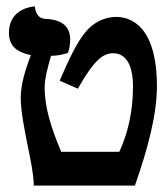

<svg xmlns="http://www.w3.org/2000/svg" viewBox="-20 -582 526 602"><path d="M45 -276C45 -232 57 -176 67 -124C76 -80 85 -39 86 0H403C445 -120 472 -225 472 -311C472 -497 393 -529 344 -529C305 -529 272 -509 251 -485C221 -450 197 -398 167 -329L224 -304C276 -395 303 -415 335 -415C375 -415 397 -378 397 -310C397 -231 380 -161 354 -106H172C141 -179 120 -244 120 -308C120 -335 130 -373 140 -407C156 -407 174 -410 193 -416C198 -430 200 -445 200 -458C200 -500 173 -521 121 -523C103 -524 92 -537 89 -562C89 -562 8 -559 8 -479C8 -436 35 -418 77 -409C59 -364 45 -315 45 -276Z"/></svg>

Font: Libertinus Serif
Style: Bold
Weight: 700
Designer: Philipp H. Poll, Khaled Hosny
Foundry: Caleb Maclennan
Version: Version 7.050;RELEASE